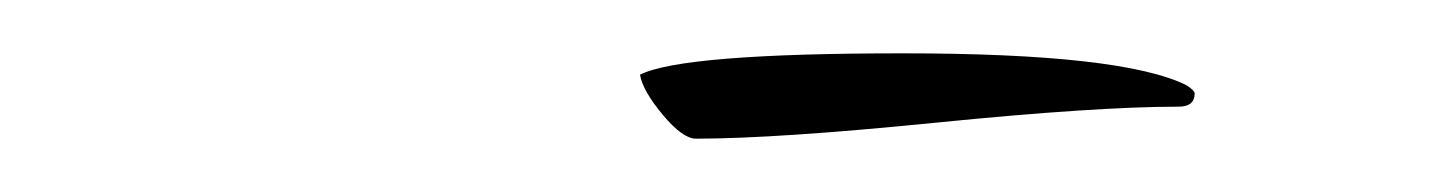

<svg xmlns="http://www.w3.org/2000/svg" viewBox="-20 -644 540 72"><path d="M220 -616Q236 -624 318.5 -624Q401 -624 425 -612Q428 -610 428 -609Q428 -604 422 -604Q391 -604 331 -598Q271 -592 241 -592Q236 -592 228.5 -601Q221 -610 220 -616Z"/></svg>

Font: Alex Brush
Style: Regular
Weight: 400
Designer: Robert E. Leuschke
Foundry: Robert E. Leuschke
Version: Version 1.003